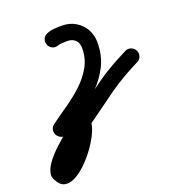

<svg xmlns="http://www.w3.org/2000/svg" viewBox="-199 -726 1091 1188"><g transform="rotate(-20 347.0 -132.0)"><path d="M244 -584Q266 -593 291.5 -595Q317 -597 341 -597Q341 -597 341 -597Q341 -597 341 -597Q341 -597 341 -597Q341 -597 341 -597Q391 -597 430 -574.5Q469 -552 491.5 -513Q514 -474 514 -424Q514 -339 480.5 -272Q447 -205 392.5 -150.5Q338 -96 274.5 -49.5Q211 -3 150 41Q130 55 111 50.5Q92 46 80 31Q69 17 69 -3Q69 -23 87 -38Q115 -62 150 -73.5Q185 -85 221 -85Q263 -85 286 -52.5Q309 -20 309 19Q309 48 291.5 88.5Q274 129 244.5 171.5Q215 214 180 250.5Q145 287 108.5 310Q72 333 41 333Q13 333 -3 317Q-19 301 -30 279Q-31 277 -34 267Q-37 256 -37 255Q-37 218 -8 177Q21 136 66.5 94Q112 52 163 13Q214 -26 260 -58Q306 -90 335 -111Q362 -131 389.5 -150.5Q417 -170 444 -190Q494 -226 548.5 -257Q603 -288 659 -316Q677 -325 697 -318Q717 -311 726 -292Q735 -274 728.5 -254Q722 -234 703 -225Q652 -200 601 -170.5Q550 -141 503 -108Q476 -88 448.5 -68.5Q421 -49 394 -29Q379 -18 349.5 3Q320 24 282.5 51.5Q245 79 207 109Q169 139 136.5 167Q104 195 84 218Q64 241 64 255Q64 256 63 252Q62 248 61 243Q60 238 59 234Q58 230 58 231Q64 241 64 240Q64 239 54 234Q51 233 44.5 232.5Q38 232 41 232Q52 232 72 214.5Q92 197 115.5 170Q139 143 160 113Q181 83 194.5 57.5Q208 32 208 19Q208 8 206.5 9.5Q205 11 213 14Q215 15 219 15.5Q223 16 221 16Q203 16 185 21.5Q167 27 153 38Q134 54 114.5 49Q95 44 83 29Q71 14 71 -6.5Q71 -27 90 -41Q139 -77 195 -115.5Q251 -154 300.5 -199.5Q350 -245 381.5 -300Q413 -355 413 -424Q413 -458 393.5 -477Q374 -496 341 -496Q341 -496 341 -496Q341 -496 341 -496Q340 -496 340 -496Q340 -496 340 -496Q326 -496 309 -495Q292 -494 278 -490Q259 -482 240 -491Q221 -500 214 -520Q206 -539 215 -558Q224 -577 244 -584Z"/></g></svg>

Font: FRB American Cursive Guidelines Arrows Ultra
Style: Bold Italic
Weight: 1000
Italic angle: -25°
Version: Version 2.0;Modular Font Editor K font №1